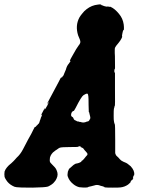

<svg xmlns="http://www.w3.org/2000/svg" viewBox="-85 -826 652 880"><path d="M364 -805Q368 -806 373 -806L378 -805L381 -802H383Q385 -801 386 -800.5Q387 -800 390 -799Q393 -798 394.5 -797.5Q396 -797 399 -796.5Q402 -796 404.5 -795.5Q407 -795 407.5 -796Q408 -797 411 -796Q417 -794 419 -795Q419 -796 423 -794Q441 -786 460 -763Q478 -742 482 -714Q483 -710 483 -702Q483 -694 483 -691Q482 -689 482 -689Q480 -689 478 -682Q478 -679 476 -673Q473 -660 475 -659Q476 -658 471.5 -649Q467 -640 458 -629Q444 -613 442 -607Q441 -604 441 -596.5Q441 -589 441 -583Q442 -576 442 -539Q443 -509 441 -509Q439 -509 439 -500Q439 -494 441 -493Q442 -493 442 -490.5Q442 -488 442 -419Q443 -340 441 -340Q439 -339 439 -334Q438 -332 437 -327Q436 -322 436 -296Q436 -275 437 -272.5Q438 -270 438 -266Q439 -260 441 -257Q443 -256 443 -185Q443 -128 443 -124Q445 -115 451 -110Q459 -103 464 -96.5Q469 -90 480 -85Q495 -80 504 -72Q511 -67 514 -64Q533 -43 530 -25Q530 -22 529 -22Q527 -22 525 -14Q524 -8 524 -8.5Q524 -9 526 -11H527Q526 -10 525 -8Q524 -6 523 -4Q522 -2 521.5 -1Q521 0 520.5 -0.5Q520 -1 521 -2L519 -1Q512 8 513 8.5Q514 9 512 11Q510 13 507 15.5Q504 18 502 20Q486 31 467 33Q461 34 432 34Q403 34 398 33Q394 33 394 32Q394 31 392.5 30.5Q391 30 386 28Q376 26 369 23Q358 20 347 24Q339 26 333.5 27.5Q328 29 324.5 29.5Q321 30 319 31.5Q317 33 314 33Q309 34 296 33.5Q283 33 278 32Q263 28 251 18Q233 4 226 -16Q224 -20 224.5 -27Q225 -34 226 -39Q231 -54 235 -55Q236 -56 243 -62Q252 -71 260 -75L263 -76Q264 -76 270.5 -77.5Q277 -79 279 -80Q281 -81 281 -82Q284 -82 287 -84Q289 -86 288 -87Q287 -88 290 -89Q294 -90 301 -99Q305 -105 309 -109Q316 -115 316 -119.5Q316 -124 308 -132Q302 -138 299.5 -142Q297 -146 295 -147Q289 -151 286 -151L285 -152Q287 -153 284 -154.5Q281 -156 277.5 -155.5Q274 -155 274 -153.5Q274 -152 235 -152Q198 -152 189 -149Q184 -147 175 -140Q168 -136 165 -133Q157 -128 151.5 -120Q146 -112 144 -104Q143 -98 143 -92Q143 -86 144.5 -83Q146 -80 153 -73Q161 -65 166 -59.5Q171 -54 174 -47Q179 -36 179 -27Q179 -17 174 -7Q170 2 164 8Q160 14 151 20Q142 26 135 29Q123 33 64 34Q1 34 -9 32Q-19 31 -27 26Q-46 16 -56 0Q-61 -7 -64 -15Q-65 -20 -65 -27.5Q-65 -35 -64 -40Q-60 -51 -53 -59Q-46 -68 -33 -78Q-22 -88 -16 -95Q-13 -99 -9 -103Q8 -118 20 -141Q25 -150 31 -162Q37 -174 43 -185Q52 -201 58 -212Q62 -220 67 -230Q73 -241 73.5 -242.5Q74 -244 76 -244Q79 -244 82 -249Q84 -252 85 -252Q87 -252 89 -257Q90 -257 90 -257.5Q90 -258 91 -258Q92 -258 94.5 -263Q97 -268 97 -271Q98 -273 99 -276L102 -284L101 -283L103 -288Q108 -297 108 -301Q108 -302 105 -299L102 -296L105 -302Q109 -310 112.5 -316.5Q116 -323 118 -327Q120 -331 120 -331Q121 -330 119 -323L124 -329Q133 -343 137 -354Q138 -359 138 -360L136 -356Q133 -353 132 -351L130 -349L132 -353Q134 -356 143 -374Q159 -404 183 -449Q190 -463 192.5 -467.5Q195 -472 197 -471Q200 -470 202 -476Q203 -477 203.5 -477.5Q204 -478 204 -478L207 -482Q208 -484 207.5 -484.5Q207 -485 211 -493Q215 -501 217 -507Q221 -524 231 -535Q234 -539 235 -541Q240 -545 236 -548Q235 -548 235 -548Q235 -550 254 -583Q263 -600 275 -617Q281 -624 282 -628Q286 -635 278 -652Q274 -660 273 -664Q259 -709 279 -746Q285 -756 292 -764Q301 -776 312 -784Q335 -802 364 -805ZM316 -396Q315 -397 315 -397Q309 -397 298 -390Q288 -384 262 -332Q254 -317 252.5 -317.5Q251 -318 246 -314Q243 -310 242.5 -308.5Q242 -307 241 -302Q240 -294 245 -291Q249 -289 249.5 -288Q250 -287 252 -283Q254 -276 261 -274Q264 -273 265 -272Q268 -269 274 -269Q278 -269 278 -268Q278 -267 284 -267Q288 -266 291 -265Q299 -264 302 -265Q303 -266 305 -266Q309 -266 311 -268Q312 -268 314 -269Q319 -269 321 -271Q325 -274 325 -277Q325 -278 326 -278Q329 -279 329 -289L327 -296V-298L325 -304V-305Q325 -309 323 -312Q323 -313 322 -312L321 -345Q321 -378 320 -384Q319 -395 316 -396Z"/></svg>

Font: TT2020 Style B
Style: Italic
Weight: 400
Italic angle: -15°
Version: Version 0.2.000